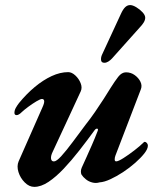

<svg xmlns="http://www.w3.org/2000/svg" viewBox="-20 -715 636 749"><path d="M113.7 14Q93.7 14 76.5 -3.3Q59.2 -20.6 52 -43.8Q44.8 -67.1 52.7 -85.7L146.2 -297.7Q153.2 -313.1 152.4 -321Q151.5 -328.9 143.5 -328.9Q137.7 -328.9 122.1 -319.7Q106.5 -310.4 90.3 -298.4Q74.2 -286.4 65.7 -278.4Q53.1 -265.7 44.7 -265.9Q36.3 -266.1 36.3 -274.8Q36.3 -284.5 41.6 -294.1Q46.9 -303.6 54.1 -313Q83.2 -348.6 115.7 -375.7Q148.3 -402.8 181.5 -418.2Q214.8 -433.6 246 -433.6Q260 -433.6 273.9 -420.7Q287.8 -407.8 294.6 -390.5Q301.5 -373.1 295 -358.8Q276 -317 248 -257.3Q220.1 -197.5 185.2 -122.1Q177.8 -107 179.1 -96.2Q180.4 -85.3 190.4 -85.3Q200.4 -85.3 219.5 -106.4Q238.7 -127.5 263.4 -160.7Q288.1 -193.8 313.6 -228.1Q332.8 -252.3 350.6 -278.2Q368.5 -304.1 384.3 -328.8Q400 -353.5 411.3 -371.8Q427.8 -398.2 441.3 -415.5Q454.9 -432.9 471.5 -432.9Q490.7 -432.9 505.7 -421.9Q520.7 -411 527.9 -396.1Q535.1 -381.1 529.6 -366.9L430.3 -108.1Q427.2 -99.8 427.4 -92.7Q427.6 -85.5 433.3 -85.5Q441.4 -85.5 461.6 -98.3Q481.8 -111.1 504.2 -128.4Q526.6 -145.6 539.9 -159Q542.6 -161.6 543.8 -161.6Q549.2 -161.6 553 -157.1Q556.9 -152.5 556.9 -146.9Q556.9 -134.2 543.2 -116.6Q529.4 -99.1 507.4 -79.7Q485.4 -60.3 460 -43.5Q434.5 -26.8 410.5 -15.8Q386.5 -4.7 368.4 -3.6Q354.3 0.7 340 -3.1Q325.6 -6.8 314.8 -15.7Q303.9 -24.5 298.1 -33.6Q295.8 -37.7 295.6 -45.2Q295.3 -52.8 298.8 -60.9Q307.1 -79.4 317.4 -101.9Q327.6 -124.4 338.9 -150.2Q350.2 -175.9 360.9 -203.8Q364.3 -212.5 359.1 -213.1Q353.9 -213.7 348.9 -206.9Q319.9 -167.1 289.3 -127.9Q258.7 -88.7 228.4 -56.7Q198.1 -24.7 169 -5.3Q139.9 14 113.7 14ZM387.3 -470.1Q375.2 -470.1 374.2 -480.7Q373.2 -491.3 378 -501.6L451.4 -660.3Q459.6 -678.5 468.2 -686.8Q476.7 -695.2 487.8 -695.2Q497.8 -695.2 511.8 -686.7Q525.8 -678.2 536.2 -667Q546.5 -655.7 546.5 -646Q546.5 -637.1 540.8 -627.6Q535.1 -618 524.4 -607L416.8 -486.7Q410.4 -479.9 402.7 -475Q394.9 -470.1 387.3 -470.1Z"/></svg>

Font: EB Garamond
Style: Italic
Weight: 400
Italic angle: -17.2°
Designer: Georg Duffner and Octavio Pardo
Foundry: Georg Duffner
Version: Version 1.001